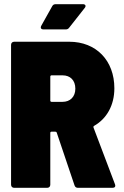

<svg xmlns="http://www.w3.org/2000/svg" viewBox="-20 -900 593 920"><path d="M377 -880H248C240 -880 234 -878 230 -870L178 -777C172 -766 177 -759 189 -759H294C302 -759 307 -761 312 -768L386 -862C394 -872 389 -880 377 -880ZM354 0H519C530 0 535 -6 531 -17L428 -289C427 -293 428 -295 431 -297C491 -331 528 -395 528 -477C528 -610 441 -700 312 -700H48C39 -700 33 -694 33 -685V-15C33 -6 39 0 48 0H206C215 0 221 -6 221 -15V-263C221 -267 223 -269 227 -269H245C248 -269 251 -268 252 -264L337 -12C340 -3 346 0 354 0ZM227 -539H280C316 -539 341 -516 341 -475C341 -436 316 -412 280 -412H227C223 -412 221 -415 221 -418V-533C221 -537 224 -539 227 -539Z"/></svg>

Font: Barlow Semi Condensed Black
Style: Regular
Weight: 900
Width: 4
Designer: Jeremy Tribby
Foundry: Tribby Type
Version: Version 1.408;PS 001.408;hotconv 1.0.88;makeotf.lib2.5.64775